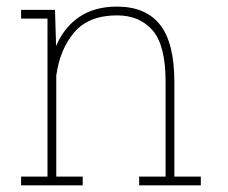

<svg xmlns="http://www.w3.org/2000/svg" viewBox="-20 -558 685 578"><path d="M43.5 0V-26.4H123V-502H43.5V-528.3H145.5L148.9 -419.4Q172.9 -476.1 218.8 -507.1Q264.6 -538.1 332 -538.1Q418.5 -538.1 461.7 -483.6Q504.9 -429.2 504.9 -311V-26.4H584.5V0H398.9V-26.4H478.5V-312Q478.5 -421.9 439.2 -466.8Q399.9 -511.7 332.5 -511.7Q247.1 -511.7 203.6 -460.7Q160.2 -409.7 149.4 -330.1V-26.4H229V0Z"/></svg>

Font: Roboto Slab Thin
Style: Regular
Weight: 100
Designer: Google
Version: Version 2.000; ttfautohint (v1.8.1.43-b0c9)